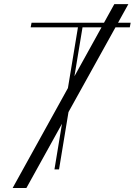

<svg xmlns="http://www.w3.org/2000/svg" viewBox="-20 -840 668 952"><path d="M42.6 92.3 316.8 -403.4 366.5 -704.5H132.1L136.4 -727.3H495.7L546.9 -819.6H616.5L565.3 -727.3H627.8L623.6 -704.5H552.6L319.6 -284.4L272.7 0H250L287.3 -226.2L110.8 92.3ZM349.1 -462 483.3 -704.5H389.2Z"/></svg>

Font: Inter UI Thin
Style: Italic
Weight: 100
Italic angle: -9.39999°
Designer: Rasmus Andersson
Foundry: rsms
Version: 3.2;8d6f07862